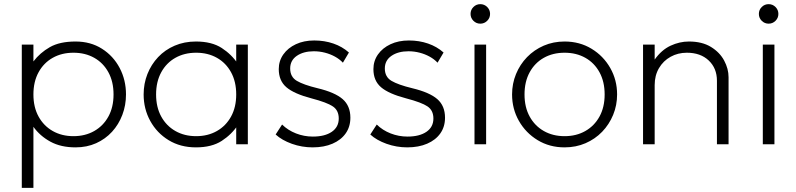

<svg xmlns="http://www.w3.org/2000/svg" viewBox="-20 -695 3836 925"><path d="M85 210V-480H141V-399Q172.5 -440.5 220 -467.8Q267.5 -495 344 -495Q416.5 -495 471.2 -460.2Q526 -425.5 556.5 -367.5Q587 -309.5 587 -240Q587 -188 569.5 -141.8Q552 -95.5 519.8 -60.2Q487.5 -25 443 -5Q398.5 15 344 15Q273 15 222.8 -12.5Q172.5 -40 141 -84V210ZM334 -39Q390.5 -39 434 -63.8Q477.5 -88.5 502.2 -133.5Q527 -178.5 527 -240Q527 -301.5 502.2 -346.8Q477.5 -392 434 -416.5Q390.5 -441 334 -441Q277.5 -441 234 -416.5Q190.5 -392 165.8 -346.8Q141 -301.5 141 -240Q141 -178.5 165.8 -133.5Q190.5 -88.5 234 -63.8Q277.5 -39 334 -39Z M924 15Q849 15 792.2 -19.8Q735.5 -54.5 703.8 -112.5Q672 -170.5 672 -240Q672 -292 690.2 -338.2Q708.5 -384.5 741.8 -419.8Q775 -455 821.5 -475Q868 -495 924 -495Q1000 -495 1048.2 -463.8Q1096.5 -432.5 1127 -386L1118 -374V-480H1174V0H1118V-106L1127 -94Q1096.5 -47.5 1048.2 -16.2Q1000 15 924 15ZM925 -39Q981.5 -39 1025 -63.8Q1068.5 -88.5 1093.2 -133.5Q1118 -178.5 1118 -240Q1118 -301.5 1093.2 -346.8Q1068.5 -392 1025 -416.5Q981.5 -441 925 -441Q868.5 -441 825 -416.5Q781.5 -392 756.8 -346.8Q732 -301.5 732 -240Q732 -178.5 756.8 -133.5Q781.5 -88.5 825 -63.8Q868.5 -39 925 -39Z M1486 15Q1434.5 15 1386.2 -2.2Q1338 -19.5 1308 -47L1339 -95Q1367 -67.5 1406 -52.2Q1445 -37 1487 -37Q1545 -37 1578.5 -60Q1612 -83 1612 -124Q1612 -163 1583.8 -182.2Q1555.5 -201.5 1481 -221Q1397 -243 1360 -274.5Q1323 -306 1323 -362Q1323 -401.5 1345 -432.8Q1367 -464 1405.5 -482Q1444 -500 1494 -500Q1543.5 -500 1586.2 -485.2Q1629 -470.5 1661 -442L1632 -393Q1616 -410 1593.8 -422.2Q1571.5 -434.5 1545.5 -441.2Q1519.5 -448 1492 -448Q1442 -448 1410 -426Q1378 -404 1378 -365Q1378 -324.5 1410 -305.5Q1442 -286.5 1510 -270Q1593.5 -250 1630.8 -217.5Q1668 -185 1668 -128Q1668 -84.5 1645.5 -52.5Q1623 -20.5 1582 -2.8Q1541 15 1486 15Z M1942 15Q1890.5 15 1842.2 -2.2Q1794 -19.5 1764 -47L1795 -95Q1823 -67.5 1862 -52.2Q1901 -37 1943 -37Q2001 -37 2034.5 -60Q2068 -83 2068 -124Q2068 -163 2039.8 -182.2Q2011.5 -201.5 1937 -221Q1853 -243 1816 -274.5Q1779 -306 1779 -362Q1779 -401.5 1801 -432.8Q1823 -464 1861.5 -482Q1900 -500 1950 -500Q1999.5 -500 2042.2 -485.2Q2085 -470.5 2117 -442L2088 -393Q2072 -410 2049.8 -422.2Q2027.5 -434.5 2001.5 -441.2Q1975.5 -448 1948 -448Q1898 -448 1866 -426Q1834 -404 1834 -365Q1834 -324.5 1866 -305.5Q1898 -286.5 1966 -270Q2049.5 -250 2086.8 -217.5Q2124 -185 2124 -128Q2124 -84.5 2101.5 -52.5Q2079 -20.5 2038 -2.8Q1997 15 1942 15Z M2266 0V-480H2322V0ZM2294 -581Q2274.5 -581 2260.8 -594.8Q2247 -608.5 2247 -628Q2247 -647.5 2260.8 -661.2Q2274.5 -675 2294 -675Q2313.5 -675 2327.2 -661.2Q2341 -647.5 2341 -628Q2341 -608.5 2327.2 -594.8Q2313.5 -581 2294 -581Z M2700 15Q2627.5 15 2570.2 -19.8Q2513 -54.5 2480 -112.5Q2447 -170.5 2447 -240Q2447 -292 2466 -338.2Q2485 -384.5 2519.2 -419.8Q2553.5 -455 2599.5 -475Q2645.5 -495 2700 -495Q2772.5 -495 2829.8 -460.2Q2887 -425.5 2920 -367.5Q2953 -309.5 2953 -240Q2953 -188 2934 -141.8Q2915 -95.5 2881 -60.2Q2847 -25 2800.8 -5Q2754.5 15 2700 15ZM2700 -39Q2756.5 -39 2800 -63.8Q2843.5 -88.5 2868.2 -133.5Q2893 -178.5 2893 -240Q2893 -301.5 2868.2 -346.8Q2843.5 -392 2800 -416.5Q2756.5 -441 2700 -441Q2643.5 -441 2600 -416.5Q2556.5 -392 2531.8 -346.8Q2507 -301.5 2507 -240Q2507 -178.5 2531.8 -133.5Q2556.5 -88.5 2600 -63.8Q2643.5 -39 2700 -39Z M3078 0V-480H3134V-408Q3167 -454.5 3210.5 -474.8Q3254 -495 3299 -495Q3362.5 -495 3405 -469Q3447.5 -443 3468.8 -403.2Q3490 -363.5 3490 -323V0H3434V-306Q3434 -366 3394.5 -403.5Q3355 -441 3289 -441Q3246 -441 3210.8 -421.5Q3175.5 -402 3154.8 -366.8Q3134 -331.5 3134 -285V0Z M3655 0V-480H3711V0ZM3683 -581Q3663.5 -581 3649.8 -594.8Q3636 -608.5 3636 -628Q3636 -647.5 3649.8 -661.2Q3663.5 -675 3683 -675Q3702.5 -675 3716.2 -661.2Q3730 -647.5 3730 -628Q3730 -608.5 3716.2 -594.8Q3702.5 -581 3683 -581Z"/></svg>

Font: Geologica Cursive Thin
Style: Regular
Weight: 250
Designer: Sindre Bremnes, Frode Helland
Foundry: Monokrom Skriftforlag AS
Version: Version 1.010;gftools[0.9.28]